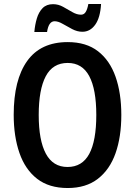

<svg xmlns="http://www.w3.org/2000/svg" viewBox="-20 -937 680 967"><path d="M591 -358Q591 -248 562 -165.5Q533 -83 473 -36.5Q413 10 321 10Q227 10 167 -36.5Q107 -83 78 -166.5Q49 -250 49 -359Q49 -535 117 -630Q185 -725 321 -725Q414 -725 473.5 -679Q533 -633 562 -550.5Q591 -468 591 -358ZM175 -358Q175 -230 211 -163Q247 -96 320 -96Q394 -96 429.5 -162Q465 -228 465 -358Q465 -487 429.5 -553.5Q394 -620 321 -620Q246 -620 210.5 -553Q175 -486 175 -358ZM153 -776Q156 -812 165.5 -844Q175 -876 194.5 -896Q214 -916 247 -916Q274 -916 298 -902.5Q322 -889 344.5 -876Q367 -863 388 -863Q403 -863 411.5 -876.5Q420 -890 425 -917H489Q485 -848 459.5 -812.5Q434 -777 395 -777Q369 -777 343.5 -790.5Q318 -804 295.5 -817Q273 -830 255 -830Q225 -830 217 -776Z"/></svg>

Font: Noto Sans Georgian Condensed SemiBold
Style: Regular
Weight: 600
Width: 3
Designer: Monotype Design Team, Akaki Razmadze
Foundry: Google LLC
Version: Version 2.005; ttfautohint (v1.8.4.7-5d5b)